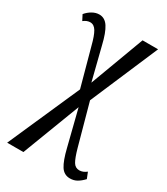

<svg xmlns="http://www.w3.org/2000/svg" viewBox="-192 -627 831 953"><g transform="rotate(30 223.0 -150.0)"><path d="M191 -170 132 -386Q119 -437 105 -460.5Q91 -484 69 -484Q50 -484 31 -469L15 -500Q30 -518 49.5 -529Q69 -540 89 -540Q121 -540 141 -509Q161 -478 176 -414L223 -227L338 -536H427L261 -148L326 88Q340 138 352.5 159Q365 180 388 180Q409 180 429 164L443 199Q425 218 407.5 228Q390 238 368 238Q334 238 315 208.5Q296 179 280 113L229 -90L103 240H10Z"/></g></svg>

Font: Noto Serif Cond
Style: Regular
Weight: 400
Width: 3
Designer: Monotype Design Team
Foundry: Monotype Imaging Inc.
Version: Version 1.001